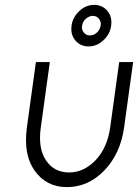

<svg xmlns="http://www.w3.org/2000/svg" viewBox="-20 -754 565 786"><path d="M366 -734Q331 -734 305 -709Q277 -683 273 -649Q268 -613 288 -589Q309 -564 342 -564Q377 -564 403 -589Q431 -615 435 -649Q440 -685 420 -709Q399 -734 366 -734ZM360 -689Q376 -689 385 -677Q395 -664 392 -649Q389 -632 377 -621Q364 -609 348 -609Q332 -609 323 -621Q313 -634 316 -649Q319 -666 331 -677Q345 -689 360 -689ZM127 -500 90 -232Q75 -121 122 -55Q170 12 254 12Q340 12 406 -55Q473 -124 488 -232L525 -500H468L431 -232Q419 -148 371 -98Q323 -48 263 -48Q201 -48 168 -98Q135 -147 147 -232L184 -500Z"/></svg>

Font: Unageo
Style: Light-Italic
Weight: 300
Designer: Richard Sepsi
Foundry: Richard Sepsi
Version: Version 2.000